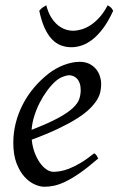

<svg xmlns="http://www.w3.org/2000/svg" viewBox="-20 -693 452 733"><path d="M190.9 -381.8Q174.8 -367.2 159.4 -346.2Q144 -325.2 131.6 -300.8Q119.1 -276.4 110.8 -249.8Q102.5 -223.1 100.6 -197.3Q164.6 -222.2 201.9 -242.4Q239.3 -262.7 258.3 -280.8Q277.3 -298.8 282.7 -315.4Q288.1 -332 288.1 -349.1Q288.1 -364.3 284.2 -375.2Q280.3 -386.2 273.9 -392.8Q267.6 -399.4 259.5 -402.6Q251.5 -405.8 243.2 -405.8Q235.4 -405.8 220.2 -400.1Q205.1 -394.5 190.9 -381.8ZM366.2 -371.1Q366.2 -357.4 363 -342.3Q359.9 -327.1 349.9 -311Q339.8 -294.9 322 -277.3Q304.2 -259.8 274.7 -241Q245.1 -222.2 202.6 -201.9Q160.2 -181.6 101.1 -159.7Q104 -132.3 112.5 -109.9Q121.1 -87.4 132.6 -71.3Q144 -55.2 157.5 -46.1Q170.9 -37.1 184.1 -37.1Q194.3 -37.1 209 -39.3Q223.6 -41.5 242.9 -48.8Q262.2 -56.2 286.4 -70.3Q310.5 -84.5 339.8 -107.9Q345.2 -105 349.4 -98.4Q353.5 -91.8 355 -87.9Q314.9 -53.2 284.2 -32Q253.4 -10.7 229.2 0.7Q205.1 12.2 185.8 16.1Q166.5 20 148.9 20Q132.8 20 112.3 11Q91.8 2 73.7 -17.8Q55.7 -37.6 43.2 -69.6Q30.8 -101.6 30.8 -147.9Q30.8 -186 40 -222.9Q49.3 -259.8 66.7 -293.7Q84 -327.6 109.4 -357.9Q134.8 -388.2 167 -413.1Q178.2 -421.9 192.4 -429.9Q206.5 -438 221.9 -444.1Q237.3 -450.2 253.2 -453.6Q269 -457 284.2 -457Q305.2 -457 320.6 -449.5Q335.9 -441.9 346.2 -429.7Q356.4 -417.5 361.3 -402.1Q366.2 -386.7 366.2 -371.1ZM412.1 -651.9Q394 -612.3 374.3 -585.7Q354.5 -559.1 334 -543Q313.5 -526.9 293 -519.8Q272.5 -512.7 252.9 -512.7Q231.4 -512.7 212.6 -519.8Q193.8 -526.9 178.2 -543.2Q162.6 -559.6 150.4 -586.2Q138.2 -612.8 129.9 -651.9Q136.7 -660.2 143.1 -664.6Q149.4 -668.9 156.7 -672.9Q163.6 -646 175 -627.4Q186.5 -608.9 200.4 -597.4Q214.4 -585.9 229.5 -580.8Q244.6 -575.7 258.8 -575.7Q273.9 -575.7 291.5 -580.8Q309.1 -585.9 326.4 -597.4Q343.8 -608.9 360.4 -627.4Q377 -646 391.1 -672.9Q397.9 -668.9 402.6 -665Q407.2 -661.1 412.1 -651.9Z"/></svg>

Font: Gentium Plus
Style: Italic
Weight: 400
Italic angle: -8°
Designer: J. Victor Gaultney, Annie Olsen, Iska Routamaa
Foundry: SIL International
Version: Version 1.510